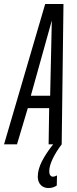

<svg xmlns="http://www.w3.org/2000/svg" viewBox="-50 -727 389 967"><path d="M-29.6 0 177.6 -706.9H269.7L260.7 0H194.9L197.6 -182.3H90L35.6 0ZM105.3 -245H202.6L211 -623.9ZM220.1 -3.1 260.7 0Q233 36 215.5 72.5Q198 109 198 136Q198 148.2 202.9 155.4Q207.8 162.7 216.2 162.7Q221.5 162.7 226.7 161Q231.9 159.3 237.1 156.6L235.9 207.4Q227.8 213 217.4 216.5Q207 220 194.2 220Q178.6 220 166.5 213.3Q154.3 206.5 147.3 193.4Q140.3 180.3 140.3 162.7Q140.3 126.9 160.8 86.2Q181.2 45.6 220.1 -3.1Z"/></svg>

Font: Georama
Style: Italic
Weight: 400
Width: 2
Italic angle: -9°
Designer: Jean-Baptiste Levee
Foundry: Production Type
Version: Version 1.000